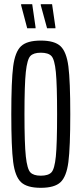

<svg xmlns="http://www.w3.org/2000/svg" viewBox="-20 -890 391 918"><path d="M34 -344Q34 -503 43 -572.5Q52 -642 80.5 -669Q109 -696 175 -696Q241 -696 269.5 -669Q298 -642 307 -572.5Q316 -503 316 -344Q316 -185 307 -115.5Q298 -46 269.5 -19Q241 8 175 8Q109 8 80.5 -19Q52 -46 43 -115.5Q34 -185 34 -344ZM253 -344Q253 -486 247 -546Q241 -606 226 -622Q211 -638 175 -638Q140 -638 125 -622Q110 -606 103.5 -546Q97 -486 97 -344Q97 -202 103.5 -142Q110 -82 125 -66Q140 -50 175 -50Q211 -50 226 -66Q241 -82 247 -142Q253 -202 253 -344ZM150 -755H110L81 -865V-870H134L150 -760ZM245 -755H205L175 -865V-870H229L245 -760Z"/></svg>

Font: Saira Ultra Condensed
Style: Regular
Weight: 400
Width: 1
Designer: Hector Gatti with collaboration of the Omnibus-Type team
Foundry: Omnibus-Type
Version: Version 1.001; ttfautohint (v1.8)